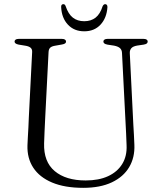

<svg xmlns="http://www.w3.org/2000/svg" viewBox="-20 -887 776 923"><path d="M584 -289.5 566.5 -632Q566 -647 557.2 -655.2Q548.5 -663.5 529 -667.5L496.5 -672.5Q484.5 -675 480.8 -678.8Q477 -682.5 477 -687.5Q477 -693 482 -696.5Q487 -700 495.5 -700H671Q680.5 -700 685.2 -696.5Q690 -693 690 -687.5Q690 -682 686 -678.2Q682 -674.5 670.5 -672.5L640 -668Q619 -664.5 611 -654.8Q603 -645 604 -630.5L621 -287.5Q622.5 -263 623.8 -239.5Q625 -216 626 -190.5Q628.5 -130 601 -83.5Q573.5 -37 517.8 -10.5Q462 16 380 16Q291 16 230.5 -9.5Q170 -35 140 -80.8Q110 -126.5 112 -188.5Q112.5 -203.5 113.8 -226.2Q115 -249 116.5 -274.2Q118 -299.5 118.5 -321L134.5 -636.5Q135.5 -650.5 126.8 -657.8Q118 -665 100.5 -667.5L70 -672.5Q50 -676.5 50 -687Q50 -693 55 -696.5Q60 -700 69.5 -700H278.5Q287.5 -700 292.5 -696.5Q297.5 -693 297.5 -687Q297.5 -682 293.2 -678.5Q289 -675 277.5 -673L246.5 -667.5Q230 -665 222.2 -658.5Q214.5 -652 213.5 -637.5L197.5 -324.5Q195.5 -286 194.2 -255.2Q193 -224.5 192 -197.5Q189.5 -109.5 243 -64.5Q296.5 -19.5 392 -19.5Q455 -19.5 499.5 -40Q544 -60.5 567.5 -98.5Q591 -136.5 588.5 -189Q587.5 -223 586.2 -246.2Q585 -269.5 584 -289.5ZM385 -785Q417.5 -785 439.5 -802.2Q461.5 -819.5 473.5 -857.5Q476.5 -863 479.5 -865Q482.5 -867 485.5 -867Q490.5 -867 493.5 -863.5Q496.5 -860 496.5 -853Q493 -800.5 463.2 -768.5Q433.5 -736.5 385 -736.5Q336.5 -736.5 306.5 -768.5Q276.5 -800.5 274 -853Q273.5 -860 276.5 -863.5Q279.5 -867 284 -867Q288 -867 290.8 -865Q293.5 -863 295.5 -857.5Q308.5 -819 330.5 -802Q352.5 -785 385 -785Z"/></svg>

Font: Fraunces Light
Style: Regular
Weight: 300
Version: Version 1.000;[b76b70a41]